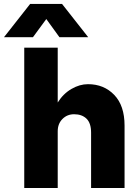

<svg xmlns="http://www.w3.org/2000/svg" viewBox="-76 -938 685 958"><path d="M74.5 -918.5H233.5L364 -752.5H220.5L155 -843L88.5 -752.5H-56ZM378.5 -276Q378.5 -324 355.5 -346Q332.5 -368 294 -368Q259 -368 235.5 -344.2Q212 -320.5 212 -283V0H45V-700H212V-426.5Q239.5 -470.5 280.5 -494.2Q321.5 -518 363 -518Q442.5 -518 494 -464.5Q545.5 -411 545.5 -311.5V0H378.5Z"/></svg>

Font: Overused Grotesk ExtraBold
Style: Regular
Weight: 800
Version: Version 0.004